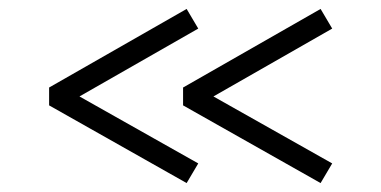

<svg xmlns="http://www.w3.org/2000/svg" viewBox="-20 -604 854 430"><path d="M458 -388 724 -238 698 -194 390 -368V-408L698 -584L724 -540ZM158 -388 424 -238 398 -194 90 -368V-408L398 -584L424 -540Z"/></svg>

Font: Leon Sans
Style: Light
Weight: 300
Designer: Jongmin Kim
Version: Version 1.2